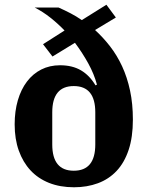

<svg xmlns="http://www.w3.org/2000/svg" viewBox="-20 -780 628 812"><path d="M293 12Q234 12 187.5 -6.5Q141 -25 109 -59.5Q77 -94 59.5 -143Q42 -192 42 -254Q42 -310 55.5 -356Q69 -402 94 -435Q119 -468 154.5 -486Q190 -504 234 -504Q286 -504 322.5 -482.5Q359 -461 384 -419L390 -422Q378 -467 353.5 -511.5Q329 -556 297 -599L202 -541L162 -593L253 -651Q225 -680 193.5 -705Q162 -730 127 -748H228Q253 -737 278 -724Q303 -711 326 -695L430 -760L470 -706L382 -653Q416 -622 445.5 -584Q475 -546 496.5 -499.5Q518 -453 530 -397Q542 -341 542 -274Q542 -200 524 -146Q506 -92 473 -57Q440 -22 394 -5Q348 12 293 12ZM292 -58Q383 -58 383 -169V-305Q383 -416 292 -416Q201 -416 201 -305V-169Q201 -58 292 -58Z"/></svg>

Font: IBM Plex Serif
Style: Bold
Weight: 700
Designer: Mike Abbink, Paul van der Laan, Pieter van Rosmalen
Foundry: Bold Monday
Version: Version 2.008